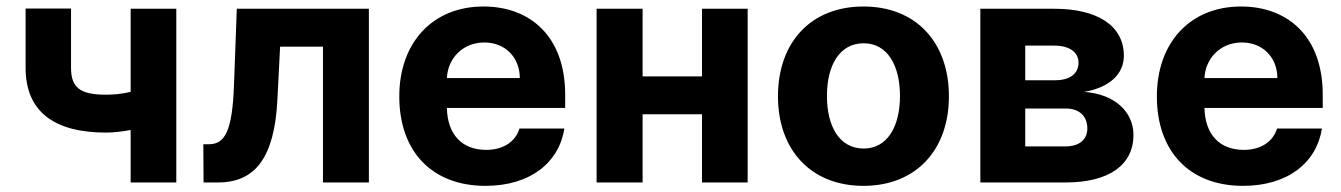

<svg xmlns="http://www.w3.org/2000/svg" viewBox="-20 -573 4213 603"><path d="M533.7 -545.5H390.3V-284.4C364.3 -278.4 339.1 -275.6 312.9 -275.6C232.6 -275.6 203.1 -296.9 203.1 -360.1V-546.2H60.4V-360.1C60.4 -218 155.9 -156.6 312.9 -156.6C336.6 -156.6 364.3 -159.8 390.3 -164.8V0H533.7Z M619.3 0H664.8C780.5 0 842 -76.7 851.2 -259.9L859.7 -426.5H994.3V0H1138.5V-545.5H723.7L714.8 -304C709.5 -165.8 688.2 -120 636.7 -120H618.6Z M1504.6 10.7C1645.6 10.7 1735.8 -62.5 1752.5 -169.4H1611.5C1598.4 -126.8 1559.3 -102.3 1507.1 -102.3C1431.1 -102.3 1385.3 -150.2 1383.5 -234H1755V-275.6C1755 -460.9 1642.8 -552.6 1498.6 -552.6C1338.1 -552.6 1234 -438.6 1234 -270.2C1234 -97.3 1336.6 10.7 1504.6 10.7ZM1383.5 -327.8C1386.4 -390.3 1433.9 -439.6 1501.1 -439.6C1566.8 -439.6 1612.2 -392.8 1612.6 -327.8Z M1998.2 -545.5H1853.7V0H1998.2V-214.1H2184.7V0H2328.1V-545.5H2184.7V-333.1H1998.2Z M2691.8 10.7C2857.2 10.7 2960.2 -102.6 2960.2 -270.6C2960.2 -439.6 2857.2 -552.6 2691.8 -552.6C2526.3 -552.6 2423.3 -439.6 2423.3 -270.6C2423.3 -102.6 2526.3 10.7 2691.8 10.7ZM2577.1 -271.7C2577.1 -366.8 2616.1 -437.1 2692.5 -437.1C2767.4 -437.1 2806.5 -366.8 2806.5 -271.7C2806.5 -176.5 2767.4 -106.5 2692.5 -106.5C2616.1 -106.5 2577.1 -176.5 2577.1 -271.7Z M3058.9 0H3327.4C3463.8 0 3539.8 -55.8 3539.8 -148.8C3539.8 -220.5 3483 -277.3 3384.9 -284.4C3463.1 -297.9 3509.6 -339.1 3509.6 -398.1C3509.6 -492.5 3426.1 -545.5 3291.5 -545.5H3058.9ZM3199.9 -113.3V-232.2H3327.4C3369.3 -232.2 3394.9 -208.5 3394.9 -169.7C3394.9 -134.6 3369.3 -113.3 3327.4 -113.3ZM3199.9 -321V-429.7H3291.5C3338.4 -429.7 3367.2 -409.4 3367.2 -376.1C3367.2 -341.6 3339.8 -321 3294.7 -321Z M3883.9 10.7C4024.9 10.7 4115.1 -62.5 4131.7 -169.4H3990.8C3977.6 -126.8 3938.6 -102.3 3886.4 -102.3C3810.4 -102.3 3764.6 -150.2 3762.8 -234H4134.2V-275.6C4134.2 -460.9 4022 -552.6 3877.8 -552.6C3717.3 -552.6 3613.3 -438.6 3613.3 -270.2C3613.3 -97.3 3715.9 10.7 3883.9 10.7ZM3762.8 -327.8C3765.6 -390.3 3813.2 -439.6 3880.3 -439.6C3946 -439.6 3991.5 -392.8 3991.8 -327.8Z"/></svg>

Font: Magic Ui Pro
Style: Bold
Weight: 700
Designer: Stefan Endress, Andreas Faust
Version: Version 1.000;FEAKit 1.0